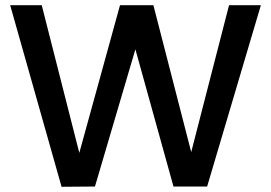

<svg xmlns="http://www.w3.org/2000/svg" viewBox="-20 -715 1039 736"><path d="M980 -695 774 0H645L499 -526L344 0L216 1L19 -695H140L284 -129L440 -695H568L713 -132L858 -695Z"/></svg>

Font: Poppins Cyr Med
Style: Regular
Weight: 500
Designer: Ninad Kale (Devanagari), Jonny Pinhorn (Latin)
Foundry: Indian Type Foundry
Version: 4.004